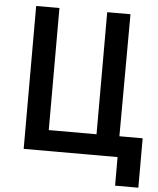

<svg xmlns="http://www.w3.org/2000/svg" viewBox="-57 -749 770 937"><g transform="rotate(5 328.0 -280.0)"><path d="M82 0H542V140H656V-102H542L544 -700H430V-102H196V-700H82Z"/></g></svg>

Font: Finlandica Medium
Style: Regular
Weight: 500
Designer: Niklas Ekholm, Juho Hiilivirta, Jaakko Suomalainen
Foundry: Helsinki Type Studio
Version: Version 2.000;Glyphs 3.2 (3202)